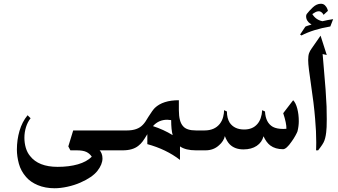

<svg xmlns="http://www.w3.org/2000/svg" viewBox="-20 -801 1801 1023"><path d="M629 0H511Q517 6 521.5 17.5Q526 29 526 43Q526 75 499 109.5Q472 144 408 172Q376 186 339 194Q302 202 271 202Q221 202 181.5 185.5Q142 169 119 142Q91 110 80.5 71Q70 32 70 -4Q70 -56 84 -104Q98 -152 127 -187L143 -171Q127 -151 118.5 -123.5Q110 -96 110 -67Q110 -39 117.5 -13.5Q125 12 140 30Q185 88 287 88Q348 88 395 74.5Q442 61 469 34Q458 17 440 8.5Q422 0 389 0H355L344 -21L370 -106H629Z M1065 -106V0H1024Q969 0 939 -21V51Q865 -6 765 -33V-86Q750 -61 740 -47.5Q730 -34 717 -24Q687 0 634 0H612Q590 0 574.5 -15.5Q559 -31 559 -53Q559 -75 574.5 -90.5Q590 -106 612 -106H657Q713 -106 741 -136Q754 -149 771 -179Q793 -214 805 -226Q848 -267 933 -267V-214Q933 -152 956 -128Q975 -106 1024 -106ZM871 -163Q825 -163 795 -129Q851 -111 900 -81Q892 -110 892 -161Q876 -163 871 -163Z M1572 -155Q1572 -129 1565 -101Q1563 -95 1554 -78.5Q1545 -62 1534 -47Q1506 -6 1488 -6Q1447 -6 1420 -26Q1399 -42 1384 -75Q1376 -43 1348 -24Q1320 -5 1277 -5Q1231 -5 1204 -32Q1189 -47 1178 -76Q1176 -64 1167.5 -50.5Q1159 -37 1147 -27Q1118 0 1075 0H1048Q1026 0 1010.5 -14.5Q995 -29 995 -52Q995 -76 1010.5 -91Q1026 -106 1048 -106H1070Q1123 -106 1151 -141Q1164 -158 1169 -178Q1174 -198 1174 -214L1189 -207Q1189 -171 1204 -147Q1229 -111 1281 -111Q1326 -111 1351 -140Q1374 -166 1377 -214L1392 -207Q1395 -147 1434 -125Q1455 -114 1489 -114Q1496 -114 1500.5 -114.5Q1505 -115 1506 -115Q1507 -143 1489 -198L1542 -267Q1556 -253 1564 -222Q1572 -191 1572 -155Z M1721 -508 1699 -513 1705 -442Q1717 -310 1720 -234Q1721 -214 1721 -166Q1721 -117 1718 -96Q1714 -61 1704 -42Q1697 -29 1687.5 -16.5Q1678 -4 1675 0H1664Q1664 -3 1664.5 -13.5Q1665 -24 1665 -42Q1665 -101 1659 -168Q1653 -245 1635 -365Q1630 -399 1626 -430.5Q1622 -462 1622 -481Q1622 -504 1626.5 -517Q1631 -530 1640 -542L1688 -611ZM1755 -699 1740 -660Q1650 -645 1586 -612L1579 -617L1607 -659Q1615 -663 1624.5 -665.5Q1634 -668 1640 -671Q1638 -672 1631 -676.5Q1624 -681 1617.5 -691Q1611 -701 1611 -715Q1611 -720 1614 -726Q1627 -743 1647 -762Q1667 -781 1690 -781Q1703 -781 1711.5 -772.5Q1720 -764 1723.5 -755Q1727 -746 1727 -743L1704 -722Q1699 -732 1692 -736.5Q1685 -741 1680 -741Q1667 -741 1656 -733.5Q1645 -726 1644 -726Q1663 -695 1698 -688Q1727 -695 1755 -699Z"/></svg>

Font: Katibeh
Style: Regular
Weight: 400
Designer: Arabic design by Kourosh Beigpour, Latin design by Eduardo Tunni, engineering by Lasse Fister
Version: Version 1.0010g